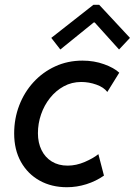

<svg xmlns="http://www.w3.org/2000/svg" viewBox="-20 -782 567 808"><path d="M261.7 5.9Q196.8 5.9 146.7 -22Q96.7 -49.8 68.1 -100.8Q39.6 -151.9 39.6 -220.2Q39.6 -282.7 60.8 -338.1Q82 -393.6 120.8 -436Q159.7 -478.5 212.4 -502.7Q265.1 -526.9 327.1 -526.9Q376 -526.9 418 -511.7Q460 -496.6 481.9 -476.1L431.6 -395Q417 -414.6 385.7 -425.8Q354.5 -437 321.8 -437Q281.7 -437 248.3 -418.7Q214.8 -400.4 190.4 -369.6Q166 -338.9 152.8 -300.5Q139.6 -262.2 139.6 -221.2Q139.6 -181.2 154.8 -150.4Q169.9 -119.6 198 -102.3Q226.1 -85 264.6 -85Q300.8 -85 336.9 -100.6Q373 -116.2 394 -133.3L417.5 -43Q383.8 -19.5 343.5 -6.8Q303.2 5.9 261.7 5.9ZM233.9 -573.7 195.8 -622.6 373 -761.7H397.5L526.9 -622.6L481 -573.7L378.4 -687.5H374.5Z"/></svg>

Font: Reddit Sans Medium
Style: Italic
Weight: 500
Italic angle: -11.25°
Designer: Stephen Hutchings
Version: Version 1.013